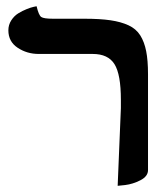

<svg xmlns="http://www.w3.org/2000/svg" viewBox="-20 -582 529 615"><path d="M356.9 13.2 367.2 -235.8V-262.2Q367.2 -343.8 346.7 -376.5Q326.2 -409.2 276.9 -409.2H104Q66.4 -409.2 36.6 -429Q6.8 -448.7 6.8 -484.9Q6.8 -502.4 16.1 -516.8Q25.4 -531.2 38.6 -539.3Q51.8 -547.4 65.2 -552.7Q78.6 -558.1 87.9 -560.1L97.2 -562Q104 -533.2 112.1 -527.6Q120.1 -522 149.9 -522H250Q300.3 -522 333.7 -517.1Q367.2 -512.2 391.6 -501Q416 -489.7 429.2 -468.8Q442.4 -447.8 448.2 -418.2Q454.1 -388.7 454.1 -344.2V-37.1Q454.1 -17.1 429.7 -4.6Q405.3 7.8 380.9 10.7Z"/></svg>

Font: Common Serif
Style: Bold
Weight: 700
Designer: Philipp H. Poll, Khaled Hosny
Foundry: Stefan Peev, Context Ltd.
Version: Version 1.026